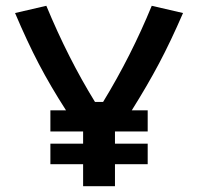

<svg xmlns="http://www.w3.org/2000/svg" viewBox="-20 -643 684 663"><path d="M267 -76H154V-147H267V-189H154V-262H208Q154 -346 114 -422.5Q74 -499 32 -598L140 -623Q215 -442 308 -291H336Q433 -450 504 -623L612 -598Q570 -501 529.5 -424.5Q489 -348 435 -262H490V-189H377V-147H490V-76H377V0H267Z"/></svg>

Font: Athiti SemiBold
Style: Regular
Weight: 600
Designer: CadsonDemak Team
Foundry: CadsonDemak
Version: Version 1.033